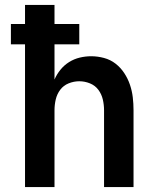

<svg xmlns="http://www.w3.org/2000/svg" viewBox="-20 -755 640 775"><path d="M81 0V-576H24V-658H81V-735H200V-658H300V-576H200V-434Q209 -455 224 -473.5Q239 -492 259 -504.5Q279 -517 302 -522.5Q325 -528 348 -528Q374 -528 400 -521Q426 -514 446.5 -498Q467 -482 481.5 -460Q496 -438 504.5 -413Q513 -388 516 -362Q519 -336 519 -310V0H400V-310Q400 -332 395 -353.5Q390 -375 377 -392.5Q364 -410 343 -418.5Q322 -427 300 -427Q278 -427 257 -418.5Q236 -410 223 -392.5Q210 -375 205 -353.5Q200 -332 200 -310V0Z"/></svg>

Font: Zed Sans Extended
Style: Bold
Weight: 700
Width: 7
Designer: Belleve Invis
Foundry: Belleve Invis
Version: Version 1.0.0; ttfautohint (v1.8.4)